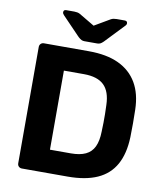

<svg xmlns="http://www.w3.org/2000/svg" viewBox="-96 -979 901 1057"><g transform="rotate(10 354.5 -450.5)"><path d="M99 0Q88 0 81 -7Q74 -14 74 -25V-675Q74 -686 81 -693Q88 -700 99 -700H350Q450 -700 517 -668.5Q584 -637 619.5 -576.5Q655 -516 657 -427Q658 -383 658 -350Q658 -317 657 -274Q654 -181 620 -120Q586 -59 520 -29.5Q454 0 355 0ZM233 -129H350Q400 -129 432 -144Q464 -159 479.5 -191.5Q495 -224 496 -276Q497 -305 497.5 -328Q498 -351 497.5 -374Q497 -397 496 -425Q494 -500 457.5 -535.5Q421 -571 345 -571H233ZM316 -750Q307 -750 299.5 -753.5Q292 -757 281 -767L181 -871Q173 -879 173 -887Q173 -901 188 -901H233Q241 -901 249.5 -899.5Q258 -898 265 -894L351 -843L438 -894Q445 -898 453.5 -899.5Q462 -901 470 -901H515Q530 -901 530 -887Q530 -879 521 -871L422 -767Q412 -757 404.5 -753.5Q397 -750 387 -750Z"/></g></svg>

Font: Rubik SemiBold
Style: Regular
Weight: 600
Designer: Hubert and Fischer
Foundry: Hubert and Fischer
Version: Version 2.300;gftools[0.9.30]